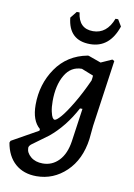

<svg xmlns="http://www.w3.org/2000/svg" viewBox="-152 -741 697 1000"><g transform="rotate(10 197.0 -241.5)"><path d="M390 -681 411 -646Q371 -528 268 -528Q155 -528 143 -646L171 -681H186Q196 -597 271 -597Q344 -597 376 -681ZM272 -467 339 -443 397 -469 408 -463 358 -112 351 -40Q336 70 269 134Q202 198 112 198Q44 198 0 159.5Q-44 121 -56 50L-52 40L87 -38L88 -47Q44 -84 44 -168Q44 -277 102.5 -362Q161 -447 267 -467ZM128 -202Q128 -170 133 -147.5Q138 -125 143.5 -116.5Q149 -108 155 -108Q165 -108 187.5 -134Q210 -160 243.5 -216Q277 -272 309 -343L311 -357L312 -369L249 -394Q191 -394 159.5 -340Q128 -286 128 -202ZM133 127Q183 127 218 90.5Q253 54 263 -14L288 -189H275Q220 -86 142 -22L56 41Q45 51 45 60Q45 86 69.5 106.5Q94 127 133 127Z"/></g></svg>

Font: Alegreya Sans SC Medium
Style: Italic
Weight: 500
Italic angle: -7°
Designer: Juan Pablo del Peral
Foundry: Huerta Tipografica
Version: Version 2.007